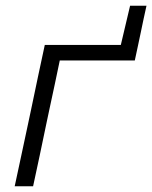

<svg xmlns="http://www.w3.org/2000/svg" viewBox="-20 -653 534 673"><path d="M31.5 0Q43.5 -55.5 54.5 -107.2Q65.5 -159 78.5 -219.5L89 -269Q102.5 -334.5 113.8 -387.2Q125 -440 137 -495.5H403.5L436 -633H493.5Q488 -609 483.2 -586Q478.5 -563 473.5 -539.5Q468.5 -515 463 -490Q457.5 -465 452.5 -441H189.5Q181 -400.5 172.5 -359.8Q164 -319 153 -269L142.5 -219.5Q130 -159 119 -107.2Q108 -55.5 96 0Z"/></svg>

Font: Commissioner Light
Style: Italic
Weight: 300
Italic angle: -12°
Designer: Kostas Bartsokas
Foundry: Kostas Bartsokas
Version: Version 1.000; ttfautohint (v1.8.3)